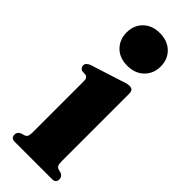

<svg xmlns="http://www.w3.org/2000/svg" viewBox="-228 -697 720 720"><g transform="rotate(45 132.0 -337.0)"><path d="M134.5 -500Q93.5 -500 69 -524.5Q44.5 -549 44.5 -587Q44.5 -625 69.2 -649.2Q94 -673.5 134.5 -673.5Q175.5 -673.5 200.5 -649.2Q225.5 -625 225.5 -587Q225.5 -549 200.5 -524.5Q175.5 -500 134.5 -500ZM214 -431.5V-73.5Q214 -59 217 -52.5Q220 -46 227 -43.5L243.5 -39Q256 -31.5 256 -19Q256 0 236 0H38.5Q18 0 18 -19Q18 -31.5 31 -38.5L47.5 -43.5Q54.5 -46 57.5 -52.5Q60.5 -59 60.5 -73V-343Q60.5 -354 57.8 -358.5Q55 -363 48.5 -365.5L29.5 -366.5Q16.5 -372 16.5 -384Q16.5 -397.5 35.5 -405L159.5 -444.5Q173 -449.5 180.5 -451.2Q188 -453 194.5 -453Q214 -453 214 -431.5Z"/></g></svg>

Font: Fraunces 144pt S050
Style: Bold
Weight: 700
Version: Version 1.000; ttfautohint (v1.8.3)